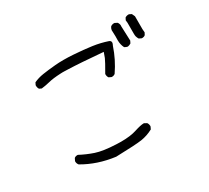

<svg xmlns="http://www.w3.org/2000/svg" viewBox="-139 -936 1279 1175"><g transform="rotate(-30 500.0 -349.0)"><path d="M873.5 -540.5Q875.5 -540 879.4 -540Q883.3 -540 888.9 -541.7Q894.5 -543.5 899.4 -547.4L907.7 -563L905.8 -586.9V-677.7L896 -698.7L880.4 -706.5Q878.4 -707 877 -707Q862.8 -707 852.1 -699.7L844.2 -684.1L846.2 -666.5V-586.9Q846.2 -576.2 848.1 -568.8Q851.6 -556.6 857.4 -548.3ZM741.2 -630.4 740.7 -602.5Q740.7 -572.8 753.4 -547.4Q763.7 -540.5 775.4 -538.6Q787.6 -540.5 798.3 -547.4L806.2 -563.5L802.2 -666Q802.7 -669.4 802.7 -670.9Q802.7 -672.4 802.5 -674.6Q802.2 -676.8 801.8 -679.9Q801.3 -683.1 799.8 -685.5Q797.9 -691.4 793.5 -696.3L776.9 -704.6Q774.9 -705.1 773.4 -705.1Q759.3 -705.1 749 -697.3Q741.7 -688 739.7 -675.3Q741.2 -653.3 741.2 -630.4ZM598.6 -426.8Q612.8 -426.8 621.6 -434.6Q671.4 -507.3 698.2 -588.4Q705.1 -601.1 705.1 -608.4Q705.1 -619.6 693.4 -625Q643.6 -642.1 588.4 -649.9Q533.2 -657.7 460.9 -662.6Q424.8 -665 393.1 -665Q361.3 -665 334 -662.6Q279.3 -657.7 243.2 -652.1Q207 -646.5 176.3 -632.3L168.5 -616.7Q168 -614.7 168 -610.6Q168 -606.4 169.7 -600.1Q171.4 -593.8 175.3 -587.4L190.9 -580.1Q220.2 -583.5 249.5 -590.8Q280.8 -599.1 336.9 -601.6Q343.8 -602.1 350.1 -602.1Q356.4 -602.1 365.5 -601.8Q374.5 -601.6 393.6 -600.8Q412.6 -600.1 436 -598.9Q459.5 -597.7 488.3 -595.7Q544.9 -591.8 631.3 -584.5Q623 -559.6 618.2 -548.3Q609.9 -530.3 602.1 -516.6L571.8 -463.4Q571.3 -461.4 571.3 -460Q571.3 -445.8 578.6 -435.1L595.2 -427.2Q597.2 -426.8 598.6 -426.8ZM650.9 -45.4Q651.4 -47.4 651.4 -51.3Q651.4 -55.2 649.7 -61.3Q647.9 -67.4 643.6 -73.7L625.5 -83.5Q624.5 -83.5 623.5 -83.5Q602.5 -83.5 558.1 -69.3Q516.1 -55.2 448.2 -55.2Q432.1 -55.2 414.6 -56.2Q323.7 -60.1 273.9 -76.9Q224.1 -93.8 179.2 -117.7Q177.2 -118.2 175.8 -118.2Q162.1 -118.2 153.3 -110.8L145 -93.8Q144.5 -91.8 144.5 -90.3Q144.5 -76.2 153.8 -64.9Q252.4 -6.8 376.5 9.3Q518.1 5.4 560.3 -1.2Q602.5 -7.8 643.1 -29.3Z"/></g></svg>

Font: NaikaiFont
Style: Light
Weight: 300
Version: Version 1.89